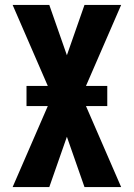

<svg xmlns="http://www.w3.org/2000/svg" viewBox="-20 -755 540 775"><path d="M179 0H31L173 -327H87V-408H173L31 -735H179L250 -532L321 -735H469L327 -408H413V-327H327L469 0H321L250 -203Z"/></svg>

Font: Iosevka Heavy
Style: Regular
Weight: 900
Monospace: yes
Designer: Belleve Invis
Foundry: Belleve Invis
Version: Version 32.5.0; ttfautohint (v1.8.4)